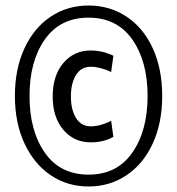

<svg xmlns="http://www.w3.org/2000/svg" viewBox="-20 -713 642 696"><path d="M34 -365Q34 -463 68.5 -537.5Q103 -612 163.5 -652.5Q224 -693 301 -693Q378 -693 439 -652.5Q500 -612 534 -537.5Q568 -463 568 -365Q568 -268 534 -193.5Q500 -119 439 -78Q378 -37 301 -37Q224 -37 163.5 -78Q103 -119 68.5 -193.5Q34 -268 34 -365ZM515 -365Q515 -491 459.5 -570Q404 -649 301 -649Q198 -649 142.5 -570Q87 -491 87 -365Q87 -239 142.5 -159.5Q198 -80 301 -80Q404 -80 459.5 -159.5Q515 -239 515 -365ZM171 -363Q171 -439 209.5 -484.5Q248 -530 309 -530Q351 -530 391 -511L383 -452Q342 -471 309 -471Q274 -471 255.5 -441Q237 -411 237 -363Q237 -316 255.5 -285.5Q274 -255 309 -255Q343 -255 383 -275L391 -217Q356 -197 309 -197Q248 -197 209.5 -242.5Q171 -288 171 -363Z"/></svg>

Font: Cabin Condensed
Style: Regular
Weight: 400
Width: 3
Designer: Pablo Impallari
Foundry: Pablo Impallari. http://www.impallari.com Igino Marini. http://www.ikern.com
Version: Version 2.200